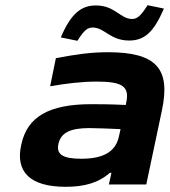

<svg xmlns="http://www.w3.org/2000/svg" viewBox="-20 -710 653 739"><path d="M396 -509C330 -509 273 -501 195 -486L173 -378C237 -389 295 -396 353 -396C451 -396 479 -377 466 -316L464 -306C402 -309 357 -309 332 -309C167 -309 85 -260 62 -154C38 -49 95 9 233 9C304 9 359 -6 403 -45H409L399 0H543L603 -284C637 -443 585 -509 396 -509ZM205 -157C215 -199 250 -217 324 -217C347 -217 400 -215 444 -213L438 -186C426 -128 381 -99 293 -99C219 -99 196 -117 205 -157ZM214 -566 278 -553C305 -596 318 -604 337 -604C382 -604 404 -554 477 -554C537 -554 572 -587 611 -677L548 -690C521 -647 507 -637 488 -637C443 -637 423 -689 349 -689C294 -689 254 -660 214 -566Z"/></svg>

Font: LT Wave Bold
Style: Italic
Weight: 700
Designer: Daniel Lyons
Version: Version 2.5 (Glyphs App)